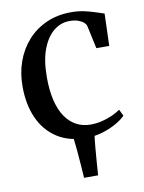

<svg xmlns="http://www.w3.org/2000/svg" viewBox="-82 -597 626 835"><g transform="rotate(-10 231.0 -179.5)"><path d="M221 180Q219.5 153 217 121Q214.5 89 211.8 57Q209 25 205.5 -1.5H299Q295 28 292.2 59.5Q289.5 91 287.2 121.8Q285 152.5 283 180ZM261 11Q185 11 132.5 -23.2Q80 -57.5 53.2 -117.8Q26.5 -178 26.5 -255.5Q26 -315.5 44.5 -367Q63 -418.5 97.5 -457Q132 -495.5 180.8 -517.2Q229.5 -539 290.5 -539Q323.5 -539 351.2 -532.5Q379 -526 400 -518.8Q421 -511.5 433 -508L428.5 -366H371.5L350 -466Q348.5 -474.5 339.8 -482.8Q331 -491 315.2 -496.8Q299.5 -502.5 276 -502.5Q238 -502.5 206.5 -477Q175 -451.5 156.2 -401.8Q137.5 -352 137.5 -278Q137.5 -220.5 148 -176.5Q158.5 -132.5 178.5 -103Q198.5 -73.5 226.8 -58.2Q255 -43 289.5 -43Q315.5 -43 340.8 -49.2Q366 -55.5 387.2 -65.2Q408.5 -75 422.5 -85L436.5 -56.5Q420.5 -40 392.8 -24.5Q365 -9 331 1Q297 11 261 11Z"/></g></svg>

Font: Merriweather 96pt
Style: Regular
Weight: 400
Version: Version 2.100